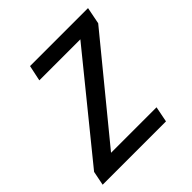

<svg xmlns="http://www.w3.org/2000/svg" viewBox="-165 -648 761 761"><g transform="rotate(-45 215.0 -268.0)"><path d="M340 0 353 -66H98L425 -465L439 -536H114L100 -470H330L-3 -60L-15 0Z"/></g></svg>

Font: BC Sans
Style: Italic
Weight: 400
Italic angle: -12°
Designer: Monotype Design Team
Designer: Province of B.C.
Foundry: Monotype Imaging Inc.
Version: Version 2.000;GOOG;noto-source:20170915:90ef993387c0